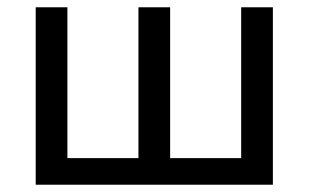

<svg xmlns="http://www.w3.org/2000/svg" viewBox="-20 -507 847 527"><path d="M78 0V-487H165V-73H360V-487H447V-73H642V-487H729V0Z"/></svg>

Font: Nunito Sans Medium
Style: Regular
Weight: 500
Designer: Vernon Adams
Foundry: Vernon Adams
Version: Version 3.101; ttfautohint (v1.8.4.7-5d5b);gftools[0.9.27]